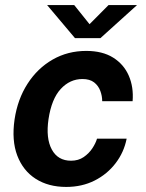

<svg xmlns="http://www.w3.org/2000/svg" viewBox="-20 -728 576 758"><path d="M241.5 10Q171 10 121 -22Q71 -54 48.2 -113.8Q25.5 -173.5 37.5 -256.5Q49.5 -336.5 88.8 -397.5Q128 -458.5 187.8 -492.8Q247.5 -527 320.5 -527Q384.5 -527 426.8 -500.5Q469 -474 488.5 -429Q508 -384 503.5 -328.5H383.5Q383.5 -349 376 -369.2Q368.5 -389.5 351.5 -402.8Q334.5 -416 305.5 -416Q256 -416 219.8 -376.8Q183.5 -337.5 171.5 -257.5Q160.5 -182 184.5 -137.8Q208.5 -93.5 260.5 -93.5Q289.5 -93.5 310.5 -108Q331.5 -122.5 344.8 -142.8Q358 -163 363 -180.5H480Q469.5 -127 436.5 -83.8Q403.5 -40.5 353.5 -15.2Q303.5 10 241.5 10ZM276 -577.5 166 -708H273L333.5 -632.5L408.5 -708H521L376.5 -577.5Z"/></svg>

Font: Public Sans Thin
Style: Bold Italic
Weight: 700
Italic angle: -8°
Version: Version 2.001